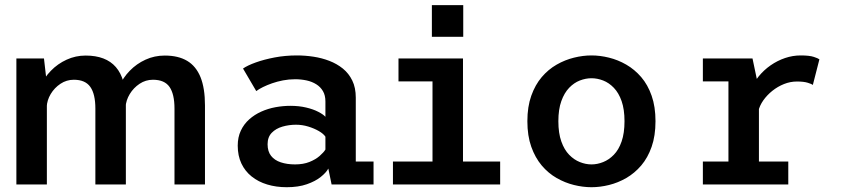

<svg xmlns="http://www.w3.org/2000/svg" viewBox="-20 -732 3340 762"><path d="M672.5 0V-301Q672.5 -358.5 652.8 -387Q633 -415.5 587 -415.5Q558 -415.5 534 -399.5Q510 -383.5 495 -358.8Q480 -334 478.5 -307.5L437.5 -318Q438 -354.5 453 -389Q468 -423.5 495 -451.2Q522 -479 557.5 -495.2Q593 -511.5 634 -511.5Q687.5 -511.5 722.8 -490.5Q758 -469.5 775.8 -425.8Q793.5 -382 793.5 -313.5V0ZM45 0V-500H154.5L166 -400V0ZM358.5 0V-301Q358.5 -358.5 338.5 -387Q318.5 -415.5 273 -415.5Q244 -415.5 220 -399.5Q196 -383.5 181.2 -358.8Q166.5 -334 165.5 -307.5L124.5 -318Q124.5 -354.5 139.8 -389Q155 -423.5 182 -451.2Q209 -479 244.5 -495.2Q280 -511.5 320 -511.5Q400 -511.5 439.8 -465.8Q479.5 -420 479.5 -327.5V0Z M1118 11Q1076 11 1040.5 0.2Q1005 -10.5 978.8 -31.5Q952.5 -52.5 938 -83.2Q923.5 -114 923.5 -154Q923.5 -187.5 935.8 -213.5Q948 -239.5 969 -258.2Q990 -277 1016.8 -289Q1043.5 -301 1073.2 -306.5Q1103 -312 1132.5 -312Q1167 -312 1195.2 -305.2Q1223.5 -298.5 1243.2 -288.2Q1263 -278 1271.5 -268.5V-329.5Q1271.5 -353.5 1261.8 -370.2Q1252 -387 1235.2 -397.5Q1218.5 -408 1196.8 -412.8Q1175 -417.5 1151.5 -417.5Q1126.5 -417.5 1103.2 -413Q1080 -408.5 1060 -401.5Q1040 -394.5 1023.8 -386.5Q1007.5 -378.5 997 -370.5L944.5 -460Q962.5 -472.5 995.2 -484.2Q1028 -496 1070 -504Q1112 -512 1158.5 -512Q1191 -512 1224 -507Q1257 -502 1287 -490.5Q1317 -479 1340.8 -459.8Q1364.5 -440.5 1378.2 -412.2Q1392 -384 1392 -344.5V-91H1462.5V0H1296L1283 -63Q1274.5 -47 1253 -29.8Q1231.5 -12.5 1197.8 -0.8Q1164 11 1118 11ZM1151 -79.5Q1183.5 -79.5 1208 -89.2Q1232.5 -99 1248.5 -113Q1264.5 -127 1271.5 -138.5V-189.5Q1264 -201 1245.5 -211.8Q1227 -222.5 1203.2 -229.8Q1179.5 -237 1154.5 -237Q1127 -237 1101 -229.5Q1075 -222 1058.5 -205Q1042 -188 1042 -159.5Q1042 -131 1055.8 -113.5Q1069.5 -96 1094.2 -87.8Q1119 -79.5 1151 -79.5Z M1539.5 0V-91H1696.5V-409H1561.5V-500H1817.5V-91H1965V0ZM1694 -711.5H1818.5V-586H1694Z M2327.5 11Q2293.5 11 2258 2.2Q2222.5 -6.5 2189.2 -25.5Q2156 -44.5 2130 -75.2Q2104 -106 2088.5 -149.5Q2073 -193 2073 -251Q2073 -308.5 2088.5 -352Q2104 -395.5 2130 -426Q2156 -456.5 2189.2 -475.5Q2222.5 -494.5 2258 -503.2Q2293.5 -512 2327.5 -512Q2361.5 -512 2397 -503.2Q2432.5 -494.5 2465.5 -475.5Q2498.5 -456.5 2524.8 -426Q2551 -395.5 2566.2 -352Q2581.5 -308.5 2581.5 -251Q2581.5 -193 2566.2 -149.5Q2551 -106 2524.8 -75.2Q2498.5 -44.5 2465.5 -25.5Q2432.5 -6.5 2397 2.2Q2361.5 11 2327.5 11ZM2327.5 -79.5Q2350.5 -79.5 2373.8 -88.8Q2397 -98 2416.2 -117.8Q2435.5 -137.5 2447 -170.5Q2458.5 -203.5 2458.5 -251Q2458.5 -298 2447 -330.8Q2435.5 -363.5 2416.2 -383.5Q2397 -403.5 2373.8 -412.5Q2350.5 -421.5 2327.5 -421.5Q2304.5 -421.5 2281.2 -412.5Q2258 -403.5 2238.8 -383.5Q2219.5 -363.5 2207.8 -330.8Q2196 -298 2196 -251Q2196 -203.5 2207.8 -170.5Q2219.5 -137.5 2238.8 -117.8Q2258 -98 2281.2 -88.8Q2304.5 -79.5 2327.5 -79.5Z M2769.5 0V-91H2871V-409H2769.5V-500H2966.5L2992 -378.5V-91H3108.5V0ZM2989.5 -290 2946 -310Q2946.5 -343 2958.5 -373.2Q2970.5 -403.5 2991 -428.8Q3011.5 -454 3038.5 -472.8Q3065.5 -491.5 3096 -501.8Q3126.5 -512 3157.5 -512Q3192.5 -512 3209.8 -506.2Q3227 -500.5 3232 -496.5L3206 -395Q3202 -398.5 3186 -403.5Q3170 -408.5 3143 -408.5Q3116.5 -408.5 3091.5 -398.5Q3066.5 -388.5 3045.2 -371.5Q3024 -354.5 3009.2 -333.5Q2994.5 -312.5 2989.5 -290Z"/></svg>

Font: Trispace Thin Medium
Style: Regular
Weight: 500
Version: Version 1.210